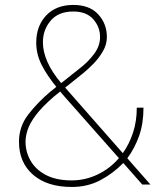

<svg xmlns="http://www.w3.org/2000/svg" viewBox="-20 -741 649 771"><path d="M181.2 -372.1 206.1 -392.1Q167.5 -439.9 146.5 -481.9Q125.5 -523.9 125.5 -569.8Q125.5 -636.7 165.5 -679Q205.6 -721.2 274.4 -721.2Q339.8 -721.2 374.5 -683.3Q409.2 -645.5 409.2 -592.3Q409.2 -562.5 393.3 -535.2Q377.4 -507.8 355.7 -485.6Q334 -463.4 315.4 -448.2L241.7 -389.2L473.1 -126Q499 -162.1 514.2 -208.3Q529.3 -254.4 529.3 -308.6H556.2Q556.2 -245.1 538.6 -195.3Q521 -145.5 491.2 -105.5L584 0H551.3L475.1 -86.4Q434.1 -44.4 382.8 -17.3Q331.5 9.8 268.1 9.8Q169.4 9.8 112.8 -39.3Q56.2 -88.4 56.2 -171.9Q56.2 -232.9 93.5 -281.2Q130.9 -329.6 181.2 -372.1ZM152.3 -570.8Q152.3 -533.7 170.2 -492.9Q188 -452.1 225.6 -407.2L303.2 -468.8Q334.5 -493.2 358.2 -524.9Q381.8 -556.6 381.8 -592.3Q381.8 -632.8 354.5 -663.8Q327.1 -694.8 274.4 -694.8Q214.8 -694.8 183.6 -658.2Q152.3 -621.6 152.3 -570.8ZM82.5 -171.9Q82.5 -131.8 102.5 -96.2Q122.6 -60.5 163.8 -38.6Q205.1 -16.6 268.1 -16.6Q321.8 -16.6 371.3 -40Q420.9 -63.5 457.5 -106L238.3 -354Q229.5 -364.3 221.7 -373.5L196.3 -353Q147.9 -311 123.5 -278.1Q99.1 -245.1 90.8 -219.2Q82.5 -193.4 82.5 -171.9Z"/></svg>

Font: Vazirmatn RD Thin
Style: Regular
Weight: 100
Designer: Saber Rastikerdar
Foundry: Saber Rastikerdar
Version: Version 32.102